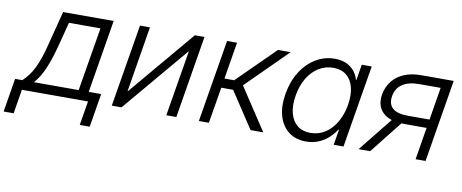

<svg xmlns="http://www.w3.org/2000/svg" viewBox="-115 -798 2922 1214"><g transform="rotate(10 1346.0 -191.0)"><path d="M-53.2 155.3 -17.6 -60.5H28.8Q49.8 -80.1 66.9 -102.8Q84 -125.5 98.4 -154.5Q112.8 -183.6 126.2 -222.2Q139.6 -260.7 152.3 -312.5L208 -529.3H532.7L455.1 -60.5H535.2L499.5 155.3H435.5L461.4 0H36.6L11.2 155.3ZM103.5 -60.5H390.6L458.5 -468.8H256.3L215.8 -312.5Q193.8 -228.5 167.7 -166.3Q141.6 -104 103.5 -60.5Z M1028.3 0H963.9L1033.7 -420.4H1030.8L676.3 0H613.8L701.7 -529.3H765.6L696.3 -107.9H698.7L1053.7 -529.3H1115.7Z M1172.9 0 1260.7 -529.3H1324.7L1285.6 -292.5H1348.1L1587.4 -529.3H1668.9L1408.2 -270.5L1586.4 0H1504.9L1352.1 -231.9H1275.9L1237.3 0Z M1861.8 10.3Q1795.4 10.3 1750.2 -24.2Q1705.1 -58.6 1687 -120.4Q1668.9 -182.1 1682.6 -264.2Q1696.3 -346.2 1734.9 -407.5Q1773.4 -468.8 1829.8 -502.9Q1886.2 -537.1 1952.6 -537.1Q1996.1 -537.1 2027.6 -522.2Q2059.1 -507.3 2078.6 -482.7Q2098.1 -458 2106 -428.2H2108.9L2125.5 -529.3H2189.5L2101.6 0H2038.6L2055.2 -99.6H2051.3Q2032.2 -69.3 2004.4 -44.4Q1976.6 -19.5 1940.7 -4.6Q1904.8 10.3 1861.8 10.3ZM1879.4 -48.3Q1931.6 -48.3 1973.9 -75.4Q2016.1 -102.5 2044.7 -151.4Q2073.2 -200.2 2084 -264.2Q2094.7 -328.6 2082.5 -377Q2070.3 -425.3 2037.4 -452.1Q2004.4 -479 1952.1 -479Q1901.4 -479 1858.6 -452.4Q1815.9 -425.8 1787.1 -377.4Q1758.3 -329.1 1747.6 -264.2Q1736.8 -199.2 1749.5 -150.6Q1762.2 -102.1 1795.4 -75.2Q1828.6 -48.3 1879.4 -48.3Z M2628.4 0H2564.5L2642.1 -471.7H2503.4Q2436 -471.7 2396.5 -444.6Q2356.9 -417.5 2348.6 -366.7Q2340.3 -315.9 2370.1 -289.1Q2399.9 -262.2 2468.3 -262.2H2635.7L2626.5 -207H2455.6Q2361.3 -207 2316.9 -249.8Q2272.5 -292.5 2284.7 -366.7Q2293.5 -416.5 2322.3 -453.1Q2351.1 -489.7 2397.9 -509.5Q2444.8 -529.3 2507.3 -529.3H2715.8ZM2272.5 0H2198.2L2390.1 -239.3H2461.9Z"/></g></svg>

Font: Inter 24pt Light
Style: Italic
Weight: 300
Italic angle: -9.3988°
Designer: Rasmus Andersson
Foundry: rsms
Version: Version 4.001;git-66647c0bb